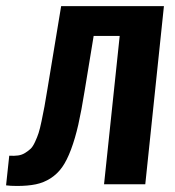

<svg xmlns="http://www.w3.org/2000/svg" viewBox="-28 -598 568 623"><path d="M-8.3 3.4 2 -92.8Q18.1 -91.8 30.5 -93.5Q43 -95.2 53.5 -101.8Q64 -108.4 71.3 -115.2Q78.6 -122.1 85.7 -137.5Q92.8 -152.8 97.2 -166.3Q101.6 -179.7 106.9 -205.3Q112.3 -231 116.2 -252Q120.1 -272.9 126 -309.6L170.4 -578.1H503.9L443.4 0H309.6L360.4 -481.4H275.9L246.6 -303.2Q236.3 -238.8 226.1 -193.6Q215.8 -148.4 202.4 -112.8Q189 -77.1 173.6 -55.4Q158.2 -33.7 136.2 -19.5Q114.3 -5.4 88.4 0Q62.5 5.4 26.9 5.4Q5.4 5.4 -8.3 3.4Z"/></svg>

Font: Oswald
Style: Medium
Weight: 500
Designer: Vernon Adams
Foundry: Vernon Adams
Version: 3.0; ttfautohint (v0.94.23-7a4d-dirty) -l 8 -r 50 -G 150 -x 